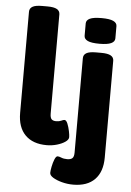

<svg xmlns="http://www.w3.org/2000/svg" viewBox="-63 -800 722 1058"><g transform="rotate(5 298.5 -271.0)"><path d="M218 8Q141 8 99 -34.5Q57 -77 57 -156V-716Q57 -735 73.5 -744.5Q90 -754 126 -754H156Q192 -754 208.5 -744.5Q225 -735 225 -716V-168Q225 -145 233 -136.5Q241 -128 259 -128Q275 -128 286.5 -133.5Q298 -139 304 -139Q314 -139 321.5 -120.5Q329 -102 333.5 -80Q338 -58 338 -47Q338 -33 320 -20.5Q302 -8 274.5 0Q247 8 218 8ZM382 212Q350 212 320 204Q290 196 270.5 184Q251 172 251 158Q251 146 255.5 123.5Q260 101 267.5 82.5Q275 64 284 64Q292 64 305 69.5Q318 75 337 75Q357 75 366 66.5Q375 58 375 35V-487Q375 -506 391.5 -515.5Q408 -525 444 -525H474Q510 -525 526.5 -515.5Q543 -506 543 -487V48Q543 127 501.5 169.5Q460 212 382 212ZM459 -574Q414 -574 394 -583.5Q374 -593 374 -611V-679Q374 -697 394 -706.5Q414 -716 459 -716Q503 -716 523.5 -706.5Q544 -697 544 -679V-611Q544 -593 523.5 -583.5Q503 -574 459 -574Z"/></g></svg>

Font: Asap Semi Expanded ExtraBold
Style: Regular
Weight: 800
Width: 6
Designer: Pablo Cosgaya
Foundry: Omnibus-Type
Version: Version 3.001; ttfautohint (v1.8.4.7-5d5b)